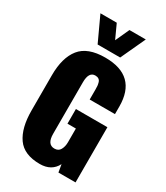

<svg xmlns="http://www.w3.org/2000/svg" viewBox="-256 -1166 1107 1283"><g transform="rotate(30 297.5 -524.5)"><path d="M211 -872 123 -1062H249L298 -955L347 -1062H473L385 -872ZM275 13Q153 13 101 -61Q49 -135 49 -269V-541Q49 -677 107 -749.5Q165 -822 300 -822Q544 -822 544 -585V-527H349V-604Q349 -622 348 -632.5Q347 -643 343 -657Q339 -671 328.5 -678Q318 -685 302 -685Q252 -685 252 -604V-207Q252 -125 308 -125Q339 -125 352.5 -149.5Q366 -174 366 -207V-313H301V-426H544V0H412L402 -59Q365 13 275 13Z"/></g></svg>

Font: Oswald Heavy
Style: Regular
Weight: 400
Designer: Vernon Adams
Foundry: Vernon Adams
Version: Version 4.101